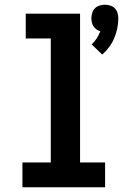

<svg xmlns="http://www.w3.org/2000/svg" viewBox="-20 -793 540 813"><path d="M413 -562 368 -605Q380 -616 389.5 -630.5Q399 -645 405 -661Q396 -663 388.5 -668.5Q381 -674 376 -681.5Q371 -689 369 -698Q367 -707 367 -716Q367 -727 370.5 -738.5Q374 -750 382 -758Q390 -766 401.5 -769.5Q413 -773 424 -773Q435 -773 446.5 -769.5Q458 -766 466 -758Q474 -750 477.5 -738.5Q481 -727 481 -716Q481 -694 476.5 -672.5Q472 -651 463.5 -631Q455 -611 442 -593.5Q429 -576 413 -562ZM75 0V-105H195V-630H89V-735H319V-105H425V0Z"/></svg>

Font: Iosevka Term Curly Extrabold
Style: Regular
Weight: 800
Designer: Belleve Invis
Foundry: Belleve Invis
Version: Version 32.3.0